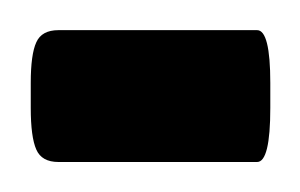

<svg xmlns="http://www.w3.org/2000/svg" viewBox="-41 -108 200 128"><path d="M130.4 0H-2Q-13.2 0 -16.8 -8.3Q-20.5 -16.6 -20.5 -36.1V-52.7Q-20.5 -71.8 -16.8 -79.8Q-13.2 -87.9 -2 -87.9H130.4Q139.2 -87.9 139.2 -52.7V-36.1Q139.2 0 130.4 0Z"/></svg>

Font: Samim WOL
Style: WOL
Weight: 400
Foundry: DejaVu fonts team - Redesigned by Saber Rastikerdar
Version: Version 4.0.0